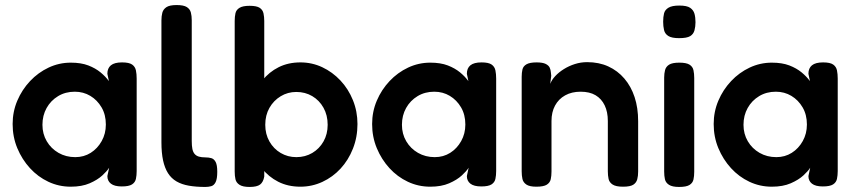

<svg xmlns="http://www.w3.org/2000/svg" viewBox="-20 -730 3384 760"><path d="M462 8Q433 8 419 -3Q405 -14 405 -33L412 -66Q404 -53 385 -35.5Q366 -18 335 -4.5Q304 9 260 9Q213 9 171.5 -10.5Q130 -30 98.5 -64.5Q67 -99 48.5 -143.5Q30 -188 30 -239Q30 -288 48.5 -331.5Q67 -375 99 -409Q131 -443 172.5 -462.5Q214 -482 260 -482Q301 -482 329.5 -471Q358 -460 378 -443.5Q398 -427 411 -409L405 -438Q405 -460 419 -471.5Q433 -483 463 -483Q491 -483 503 -474.5Q515 -466 518 -451.5Q521 -437 521 -419V-53Q521 -36 518 -22Q515 -8 502.5 0Q490 8 462 8ZM278 -108Q312 -108 339 -125Q366 -142 382.5 -171.5Q399 -201 399 -237Q399 -276 382 -305Q365 -334 337.5 -350.5Q310 -367 276 -367Q239 -367 210 -349.5Q181 -332 164.5 -302.5Q148 -273 148 -236Q148 -200 165 -171Q182 -142 211.5 -125Q241 -108 278 -108Z M793 10Q756 10 727.5 5Q699 0 678.5 -12Q658 -24 645 -44.5Q632 -65 625.5 -95Q619 -125 619 -167V-649Q619 -666 622.5 -679.5Q626 -693 638.5 -701.5Q651 -710 679 -710Q707 -710 719.5 -702Q732 -694 735.5 -680.5Q739 -667 739 -650V-172Q739 -153 741.5 -140.5Q744 -128 750.5 -120.5Q757 -113 767.5 -110Q778 -107 793 -107Q806 -107 816.5 -104Q827 -101 833.5 -89Q840 -77 840 -50Q840 -22 833.5 -9Q827 4 816 7Q805 10 793 10Z M1169 9Q1120 9 1081.5 -10.5Q1043 -30 1016.5 -64Q990 -98 976.5 -142.5Q963 -187 963 -238Q964 -289 978 -333.5Q992 -378 1018.5 -411.5Q1045 -445 1083 -464Q1121 -483 1169 -483Q1215 -483 1255.5 -464Q1296 -445 1327.5 -411.5Q1359 -378 1377 -333.5Q1395 -289 1395 -239Q1395 -187 1377 -141.5Q1359 -96 1328 -62.5Q1297 -29 1256 -10Q1215 9 1169 9ZM1153 -108Q1188 -108 1216 -124.5Q1244 -141 1260.5 -170Q1277 -199 1277 -236Q1277 -274 1260.5 -303.5Q1244 -333 1216 -349.5Q1188 -366 1153 -366Q1119 -366 1091 -349Q1063 -332 1046.5 -303Q1030 -274 1030 -236Q1030 -199 1046.5 -170Q1063 -141 1091 -124.5Q1119 -108 1153 -108ZM968 10Q941 10 928 1.5Q915 -7 912 -20.5Q909 -34 909 -51V-647Q909 -664 912 -677.5Q915 -691 928 -699Q941 -707 968 -707Q996 -707 1008 -699Q1020 -691 1023 -677Q1026 -663 1026 -647V-31Q1022 -9 1009.5 0.5Q997 10 968 10Z M1885 8Q1856 8 1842 -3Q1828 -14 1828 -33L1835 -66Q1827 -53 1808 -35.5Q1789 -18 1758 -4.5Q1727 9 1683 9Q1636 9 1594.5 -10.5Q1553 -30 1521.5 -64.5Q1490 -99 1471.5 -143.5Q1453 -188 1453 -239Q1453 -288 1471.5 -331.5Q1490 -375 1522 -409Q1554 -443 1595.5 -462.5Q1637 -482 1683 -482Q1724 -482 1752.5 -471Q1781 -460 1801 -443.5Q1821 -427 1834 -409L1828 -438Q1828 -460 1842 -471.5Q1856 -483 1886 -483Q1914 -483 1926 -474.5Q1938 -466 1941 -451.5Q1944 -437 1944 -419V-53Q1944 -36 1941 -22Q1938 -8 1925.5 0Q1913 8 1885 8ZM1701 -108Q1735 -108 1762 -125Q1789 -142 1805.5 -171.5Q1822 -201 1822 -237Q1822 -276 1805 -305Q1788 -334 1760.5 -350.5Q1733 -367 1699 -367Q1662 -367 1633 -349.5Q1604 -332 1587.5 -302.5Q1571 -273 1571 -236Q1571 -200 1588 -171Q1605 -142 1634.5 -125Q1664 -108 1701 -108Z M2103 9Q2076 9 2063.5 0.5Q2051 -8 2048 -21.5Q2045 -35 2045 -52V-426Q2045 -442 2048 -455Q2051 -468 2064 -475.5Q2077 -483 2104 -483Q2128 -483 2140 -477Q2152 -471 2156 -462Q2160 -453 2160.5 -444Q2161 -435 2162 -430L2158 -398Q2164 -414 2178 -429Q2192 -444 2212 -456.5Q2232 -469 2255.5 -476.5Q2279 -484 2304 -484Q2351 -484 2388 -467Q2425 -450 2451.5 -419Q2478 -388 2492 -345.5Q2506 -303 2506 -250V-51Q2506 -34 2502.5 -20.5Q2499 -7 2487 1Q2475 9 2446 9Q2418 9 2405 0.5Q2392 -8 2389 -21.5Q2386 -35 2386 -52V-251Q2386 -287 2373.5 -313Q2361 -339 2337.5 -353Q2314 -367 2278 -367Q2243 -367 2217 -352.5Q2191 -338 2177 -312Q2163 -286 2163 -251V-51Q2163 -34 2160 -20.5Q2157 -7 2144.5 1Q2132 9 2103 9Z M2668 10Q2641 10 2628 1.5Q2615 -7 2612 -20.5Q2609 -34 2609 -51V-423Q2609 -439 2612.5 -452.5Q2616 -466 2628.5 -474Q2641 -482 2669 -482Q2697 -482 2709.5 -474Q2722 -466 2725 -452Q2728 -438 2728 -421V-50Q2728 -33 2725 -19.5Q2722 -6 2709.5 2Q2697 10 2668 10ZM2668 -579Q2639 -579 2625.5 -587.5Q2612 -596 2608.5 -611Q2605 -626 2605 -644Q2605 -663 2608.5 -677Q2612 -691 2626 -699.5Q2640 -708 2669 -708Q2699 -708 2712 -699Q2725 -690 2729 -675.5Q2733 -661 2733 -642Q2733 -625 2729 -610Q2725 -595 2712 -587Q2699 -579 2668 -579Z M3237 8Q3208 8 3194 -3Q3180 -14 3180 -33L3187 -66Q3179 -53 3160 -35.5Q3141 -18 3110 -4.5Q3079 9 3035 9Q2988 9 2946.5 -10.5Q2905 -30 2873.5 -64.5Q2842 -99 2823.5 -143.5Q2805 -188 2805 -239Q2805 -288 2823.5 -331.5Q2842 -375 2874 -409Q2906 -443 2947.5 -462.5Q2989 -482 3035 -482Q3076 -482 3104.5 -471Q3133 -460 3153 -443.5Q3173 -427 3186 -409L3180 -438Q3180 -460 3194 -471.5Q3208 -483 3238 -483Q3266 -483 3278 -474.5Q3290 -466 3293 -451.5Q3296 -437 3296 -419V-53Q3296 -36 3293 -22Q3290 -8 3277.5 0Q3265 8 3237 8ZM3053 -108Q3087 -108 3114 -125Q3141 -142 3157.5 -171.5Q3174 -201 3174 -237Q3174 -276 3157 -305Q3140 -334 3112.5 -350.5Q3085 -367 3051 -367Q3014 -367 2985 -349.5Q2956 -332 2939.5 -302.5Q2923 -273 2923 -236Q2923 -200 2940 -171Q2957 -142 2986.5 -125Q3016 -108 3053 -108Z"/></svg>

Font: Fredoka Light Medium
Style: Regular
Weight: 500
Version: Version 2.001